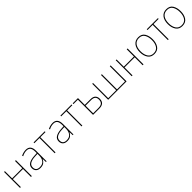

<svg xmlns="http://www.w3.org/2000/svg" viewBox="617 -2511 4494 4494"><g transform="rotate(-45 2863.5 -264.0)"><path d="M112 -528V-289H448V-528H476V0H448V-264H112V0H85V-528Z M938 -275V-220Q938 -129 894 -72Q850 -15 758 -15Q635 -15 635 -129Q635 -199 692 -232Q749 -265 845 -270ZM810 -537Q768 -537 728.5 -526.5Q689 -516 652 -498L662 -472Q735 -512 810 -512Q875 -512 906.5 -472.5Q938 -433 938 -343V-300L842 -294Q731 -287 668.5 -247.5Q606 -208 606 -129Q606 -66 644.5 -28Q683 10 757 10Q833 10 875 -23.5Q917 -57 937 -103H939L943 0H966V-350Q966 -537 810 -537Z M1431 -503H1260V0H1233V-503H1062V-528H1431Z M1826 -275V-220Q1826 -129 1782 -72Q1738 -15 1646 -15Q1523 -15 1523 -129Q1523 -199 1580 -232Q1637 -265 1733 -270ZM1698 -537Q1656 -537 1616.5 -526.5Q1577 -516 1540 -498L1550 -472Q1623 -512 1698 -512Q1763 -512 1794.5 -472.5Q1826 -433 1826 -343V-300L1730 -294Q1619 -287 1556.5 -247.5Q1494 -208 1494 -129Q1494 -66 1532.5 -28Q1571 10 1645 10Q1721 10 1763 -23.5Q1805 -57 1825 -103H1827L1831 0H1854V-350Q1854 -537 1698 -537Z M2319 -503H2148V0H2121V-503H1950V-528H2319Z M2531 -528H2357V-503H2503V0H2710Q2882 0 2882 -156Q2882 -222 2843.5 -262Q2805 -302 2723 -302H2531ZM2719 -277Q2854 -277 2854 -157Q2854 -93 2820.5 -59Q2787 -25 2706 -25H2531V-277Z M3612 -528V0H3003V-528H3030V-25H3294V-528H3321V-25H3585V-528Z M3809 -528V-289H4145V-528H4173V0H4145V-264H3809V0H3782V-528Z M4743 -264Q4743 -379 4694 -458.5Q4645 -538 4533 -538Q4429 -538 4371 -464Q4313 -390 4313 -264Q4313 -146 4366.5 -68Q4420 10 4527 10Q4638 10 4690.5 -69Q4743 -148 4743 -264ZM4341 -264Q4341 -381 4391 -447Q4441 -513 4533 -513Q4631 -513 4673 -440.5Q4715 -368 4715 -264Q4715 -155 4669.5 -85Q4624 -15 4527 -15Q4433 -15 4387 -84.5Q4341 -154 4341 -264Z M5177 -503H5006V0H4979V-503H4808V-528H5177Z M5671 -264Q5671 -379 5622 -458.5Q5573 -538 5461 -538Q5357 -538 5299 -464Q5241 -390 5241 -264Q5241 -146 5294.5 -68Q5348 10 5455 10Q5566 10 5618.5 -69Q5671 -148 5671 -264ZM5269 -264Q5269 -381 5319 -447Q5369 -513 5461 -513Q5559 -513 5601 -440.5Q5643 -368 5643 -264Q5643 -155 5597.5 -85Q5552 -15 5455 -15Q5361 -15 5315 -84.5Q5269 -154 5269 -264Z"/></g></svg>

Font: Noto Sans Display Thin
Style: Regular
Weight: 250
Designer: Monotype Design Team
Foundry: Monotype Imaging Inc.
Version: Version 1.900